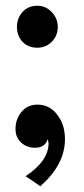

<svg xmlns="http://www.w3.org/2000/svg" viewBox="-20 -675 292 668"><path d="M206 -191Q206 -102 120 -27Q109 -35 96 -44Q83 -53 69 -62Q149 -115 149 -177L146 -191Q137 -161 102 -161Q73 -161 53.5 -179Q34 -197 34 -226Q34 -261 55 -286Q76 -311 110 -311Q155 -311 182 -272Q206 -239 206 -191ZM110 -509Q78 -509 58.5 -529.5Q39 -550 39 -581Q39 -612 58.5 -633.5Q78 -655 110 -655Q139 -655 160 -633Q181 -611 181 -581Q181 -551 160.5 -530Q140 -509 110 -509Z"/></svg>

Font: Ekushey Amar Bangla
Style: Regular
Weight: 400
Designer: Al Mamun Sumon
Foundry: Al Mamun Sumon
Version: Version 1.0